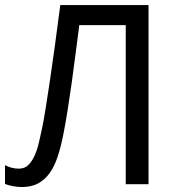

<svg xmlns="http://www.w3.org/2000/svg" viewBox="-20 -734 709 765"><path d="M571.8 0H481V-633.8H295.9Q288.6 -578.6 281 -519Q273.4 -459.5 265.4 -401.9Q257.3 -344.2 249 -292.5Q240.7 -240.7 232.9 -201.2Q223.1 -150.9 210.2 -111.3Q197.3 -71.8 178 -44.7Q158.7 -17.6 131.8 -3.2Q105 11.2 66.9 11.2Q49.8 11.2 31.7 7.8Q13.7 4.4 0 -1V-76.2Q11.2 -69.8 25.4 -65.9Q39.6 -62 55.2 -62Q78.6 -62 93.8 -77.4Q108.9 -92.8 119.1 -116.7Q129.4 -140.6 135.7 -169.2Q142.1 -197.8 147.9 -224.1Q153.8 -252 161.6 -300.8Q169.4 -349.6 179 -413.6Q188.5 -477.5 199 -554.2Q209.5 -630.9 220.2 -713.9H571.8Z"/></svg>

Font: WenQuanYi Micro Hei
Style: Regular
Weight: 400
Foundry: Ascender Corporation
Version: Version 0.2.0-beta